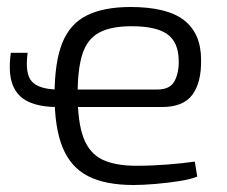

<svg xmlns="http://www.w3.org/2000/svg" viewBox="-20 -517 650 549"><path d="M362 12Q281 12 231.5 -13.5Q182 -39 159 -95.5Q136 -152 136 -244Q136 -339 158 -394Q180 -449 228.5 -473Q277 -497 353 -497Q458 -497 506.5 -459Q555 -421 555 -346Q556 -281 530 -246Q504 -211 444 -211H144Q94 -211 61.5 -226Q29 -241 16 -275Q3 -309 11 -366H59Q51 -306 71 -284Q91 -262 144 -261H430Q466 -261 479 -285Q492 -309 491 -345Q490 -397 458 -419.5Q426 -442 356 -442Q298 -442 264 -424Q230 -406 216 -363.5Q202 -321 202 -248Q202 -167 219 -122.5Q236 -78 273 -60.5Q310 -43 370 -43Q413 -43 458 -46.5Q503 -50 537 -55L544 -12Q524 -4 491.5 1Q459 6 424 9Q389 12 362 12Z"/></svg>

Font: Exo 2 Light
Style: Regular
Weight: 300
Designer: Natanael Gama
Foundry: Natanael Gama
Version: Version 2.010